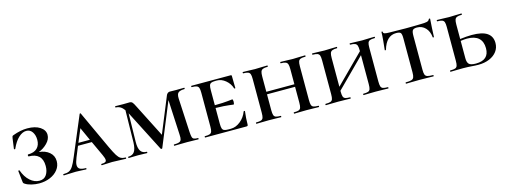

<svg xmlns="http://www.w3.org/2000/svg" viewBox="-16 -1081 4425 1678"><g transform="rotate(-15 2197.0 -242.5)"><path d="M391 -137Q391 -94 364.5 -60Q338 -26 293 -7Q248 12 194 12Q159 12 124.5 3.5Q90 -5 69 -19Q61 -24 58.5 -28Q56 -32 55 -42L44 -140Q44 -143 49.5 -144Q55 -145 56 -142Q78 -80 117.5 -45Q157 -10 202 -10Q245 -10 266 -42Q287 -74 287 -121Q287 -181 255.5 -210.5Q224 -240 164 -240Q163 -240 161.5 -243Q160 -246 160 -249Q160 -253 161 -255.5Q162 -258 164 -258Q219 -258 247 -285.5Q275 -313 275 -361Q275 -403 255.5 -432Q236 -461 201 -461Q166 -461 131 -428.5Q96 -396 69 -335Q68 -331 62.5 -332Q57 -333 57 -336L70 -431Q72 -443 74 -447Q76 -451 85 -454Q155 -480 215 -480Q287 -480 330 -451.5Q373 -423 373 -380Q373 -340 338.5 -305Q304 -270 260 -254Q318 -249 354.5 -217.5Q391 -186 391 -137Z M979 0Q961 0 919 -2Q877 -4 857 -4Q841 -4 809 -2Q777 0 763 0Q759 0 759 -6Q759 -12 763 -12Q787 -12 797 -18Q807 -24 807 -36Q807 -52 792 -84L730 -218H605L566 -123Q549 -81 549 -58Q549 -33 566.5 -22.5Q584 -12 620 -12Q625 -12 625 -6Q625 0 620 0Q606 0 580 -2Q552 -4 528 -4Q503 -4 469 -2Q439 0 420 0Q415 0 415 -6Q415 -12 420 -12Q451 -12 470 -21Q489 -30 505 -54.5Q521 -79 543 -132L691 -483Q693 -487 697 -487Q701 -487 702 -483L862 -137Q888 -82 904 -56.5Q920 -31 936.5 -21.5Q953 -12 979 -12Q984 -12 984 -6Q984 0 979 0ZM719 -242 665 -361 615 -242Z M1636 0Q1609 0 1593 -1L1533 -2L1466 -1Q1449 0 1419 0Q1416 0 1416 -6Q1416 -12 1419 -12Q1450 -12 1465 -17.5Q1480 -23 1485 -37Q1490 -51 1488 -81L1472 -399L1311 -7Q1309 -3 1304 -3Q1298 -3 1296 -7L1106 -378L1101 -121Q1100 -64 1117 -38Q1134 -12 1172 -12Q1175 -12 1175 -6Q1175 0 1172 0Q1149 0 1136 -1L1090 -2L1044 -1Q1030 0 1005 0Q1003 0 1003 -6Q1003 -12 1005 -12Q1044 -12 1061.5 -38Q1079 -64 1081 -121L1086 -411Q1055 -456 1010 -456Q1007 -456 1007 -462Q1007 -468 1010 -468L1083 -467L1141 -468Q1154 -468 1163 -458.5Q1172 -449 1188 -416L1338 -121L1470 -443Q1474 -454 1483 -461Q1492 -468 1501 -468L1560 -467L1633 -468Q1635 -468 1635 -462Q1635 -456 1633 -456Q1593 -456 1576.5 -442.5Q1560 -429 1562 -389L1578 -81Q1580 -50 1584 -36Q1588 -22 1599.5 -17Q1611 -12 1636 -12Q1639 -12 1639 -6Q1639 0 1636 0Z M2093 -133Q2085 -71 2085 -15Q2085 -7 2082 -3.5Q2079 0 2070 0H1698Q1695 0 1695 -6Q1695 -12 1698 -12Q1728 -12 1742 -17Q1756 -22 1761 -36.5Q1766 -51 1766 -81V-387Q1766 -417 1761 -431Q1756 -445 1742 -450.5Q1728 -456 1698 -456Q1695 -456 1695 -462Q1695 -468 1698 -468H2053Q2062 -468 2062 -460L2063 -398Q2064 -379 2064 -350Q2064 -347 2059 -347Q2054 -347 2053 -350Q2039 -395 2002.5 -425Q1966 -455 1926 -455H1912Q1886 -455 1873.5 -449.5Q1861 -444 1856.5 -430Q1852 -416 1852 -386V-251Q1934 -252 1970 -256.5Q2006 -261 2012 -261Q2015 -261 2017 -254.5Q2019 -248 2019 -239Q2019 -230 2017 -222Q2015 -214 2012 -214Q2007 -214 1971 -219Q1935 -224 1852 -226V-85Q1852 -56 1856.5 -41.5Q1861 -27 1873.5 -21.5Q1886 -16 1912 -16H1935Q1980 -16 2021.5 -49.5Q2063 -83 2081 -133Q2082 -136 2087.5 -136Q2093 -136 2093 -133Z M2726 0Q2696 0 2679 -1L2615 -2L2550 -1Q2533 0 2503 0Q2501 0 2501 -6Q2501 -12 2503 -12Q2533 -12 2547 -17Q2561 -22 2566 -36.5Q2571 -51 2571 -81V-225H2317V-81Q2317 -51 2322 -36.5Q2327 -22 2341 -17Q2355 -12 2385 -12Q2387 -12 2387 -6Q2387 0 2385 0Q2355 0 2339 -1L2273 -2L2211 -1Q2193 0 2162 0Q2159 0 2159 -6Q2159 -12 2162 -12Q2192 -12 2206.5 -17Q2221 -22 2226 -36.5Q2231 -51 2231 -81V-387Q2231 -417 2226 -431Q2221 -445 2206.5 -450.5Q2192 -456 2163 -456Q2161 -456 2161 -462Q2161 -468 2163 -468L2211 -467Q2251 -465 2273 -465Q2298 -465 2340 -467L2385 -468Q2387 -468 2387 -462Q2387 -456 2385 -456Q2356 -456 2341.5 -450Q2327 -444 2322 -429.5Q2317 -415 2317 -385V-248H2571V-385Q2571 -415 2566 -429.5Q2561 -444 2547 -450Q2533 -456 2503 -456Q2501 -456 2501 -462Q2501 -468 2503 -468L2550 -467Q2590 -465 2615 -465Q2639 -465 2679 -467L2726 -468Q2729 -468 2729 -462Q2729 -456 2726 -456Q2696 -456 2682 -450.5Q2668 -445 2663 -431Q2658 -417 2658 -387V-81Q2658 -51 2663 -36.5Q2668 -22 2682 -17Q2696 -12 2726 -12Q2729 -12 2729 -6Q2729 0 2726 0Z M3354 0Q3324 0 3307 -1L3243 -2L3178 -1Q3161 0 3131 0Q3129 0 3129 -6Q3129 -12 3131 -12Q3161 -12 3175 -17Q3189 -22 3194 -36.5Q3199 -51 3199 -81V-343L2945 -89V-81Q2945 -51 2950 -36.5Q2955 -22 2969 -17Q2983 -12 3013 -12Q3015 -12 3015 -6Q3015 0 3013 0Q2983 0 2967 -1L2901 -2L2839 -1Q2821 0 2790 0Q2787 0 2787 -6Q2787 -12 2790 -12Q2820 -12 2834.5 -17Q2849 -22 2854 -36.5Q2859 -51 2859 -81V-387Q2859 -417 2854 -431Q2849 -445 2834.5 -450.5Q2820 -456 2791 -456Q2789 -456 2789 -462Q2789 -468 2791 -468L2839 -467Q2879 -465 2901 -465Q2926 -465 2968 -467L3013 -468Q3015 -468 3015 -462Q3015 -456 3013 -456Q2984 -456 2969.5 -450Q2955 -444 2950 -429.5Q2945 -415 2945 -385V-125L3199 -379V-385Q3199 -415 3194 -429.5Q3189 -444 3175 -450Q3161 -456 3131 -456Q3129 -456 3129 -462Q3129 -468 3131 -468L3178 -467Q3218 -465 3243 -465Q3267 -465 3307 -467L3354 -468Q3357 -468 3357 -462Q3357 -456 3354 -456Q3324 -456 3310 -450.5Q3296 -445 3291 -431Q3286 -417 3286 -387V-81Q3286 -51 3291 -36.5Q3296 -22 3310 -17Q3324 -12 3354 -12Q3357 -12 3357 -6Q3357 0 3354 0Z M3422 -332Q3421 -329 3416 -329Q3411 -329 3411 -332Q3415 -364 3419.5 -414Q3424 -464 3424 -490Q3424 -495 3429.5 -495Q3435 -495 3435 -490Q3435 -477 3450 -473.5Q3465 -470 3488 -470Q3574 -468 3639 -468L3726 -469Q3743 -470 3772 -470Q3810 -470 3829 -474.5Q3848 -479 3853 -494Q3854 -497 3859.5 -497Q3865 -497 3865 -494Q3862 -457 3859.5 -410.5Q3857 -364 3856 -332Q3856 -329 3850.5 -329Q3845 -329 3845 -332Q3840 -386 3809.5 -418Q3779 -450 3734 -450Q3704 -450 3694.5 -437.5Q3685 -425 3685 -387V-81Q3685 -50 3690.5 -36Q3696 -22 3712 -17Q3728 -12 3763 -12Q3766 -12 3766 -6Q3766 0 3763 0Q3731 0 3712 -1L3639 -2L3568 -1Q3549 0 3516 0Q3513 0 3513 -6Q3513 -12 3516 -12Q3551 -12 3567 -17Q3583 -22 3589 -36.5Q3595 -51 3595 -81V-389Q3595 -427 3586 -438.5Q3577 -450 3545 -450Q3456 -450 3422 -332Z M4362 -142Q4362 -99 4337.5 -66Q4313 -33 4269 -14.5Q4225 4 4169 4Q4142 4 4106 1Q4092 0 4072 -1Q4052 -2 4028 -2L3967 -1Q3949 0 3918 0Q3915 0 3915 -6Q3915 -12 3918 -12Q3949 -12 3963 -17Q3977 -22 3982 -36.5Q3987 -51 3987 -81V-387Q3987 -417 3982 -431Q3977 -445 3962.5 -450.5Q3948 -456 3919 -456Q3917 -456 3917 -462Q3917 -468 3919 -468L3967 -467Q4007 -465 4029 -465Q4054 -465 4096 -467L4141 -468Q4143 -468 4143 -462Q4143 -456 4141 -456Q4112 -456 4097.5 -450Q4083 -444 4078 -429.5Q4073 -415 4073 -385V-255Q4135 -263 4179 -263Q4273 -263 4317.5 -232.5Q4362 -202 4362 -142ZM4270 -119Q4270 -180 4235 -211.5Q4200 -243 4131 -243Q4108 -243 4073 -238V-81Q4073 -43 4089 -27.5Q4105 -12 4151 -12Q4270 -12 4270 -119Z"/></g></svg>

Font: Cormorant SC SemiBold
Style: Regular
Weight: 600
Designer: Christian Thalmann (Catharsis Fonts)
Version: Version 3.000